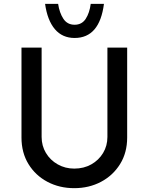

<svg xmlns="http://www.w3.org/2000/svg" viewBox="-20 -973 775 1001"><path d="M197 -259Q197 -213 219.5 -175.5Q242 -138 281 -116Q320 -94 367 -94Q417 -94 456 -116Q495 -138 517.5 -175.5Q540 -213 540 -259V-725H643V-256Q643 -177 606 -117.5Q569 -58 506.5 -25Q444 8 367 8Q290 8 227.5 -25Q165 -58 128.5 -117.5Q92 -177 92 -256V-725H197ZM369 -775Q305 -775 266 -821Q227 -867 215 -953H283Q290 -906 310.5 -875Q331 -844 369 -844Q407 -844 427 -875Q447 -906 453 -953H522Q499 -775 369 -775Z"/></svg>

Font: Reem Kufi Ink
Style: Regular
Weight: 400
Designer: Khaled Hosny
Version: Version 1.7